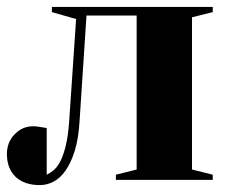

<svg xmlns="http://www.w3.org/2000/svg" viewBox="-30 -520 675 555"><path d="M190 -465 120 -485V-500H585V-485L525 -470V-30L585 -15V0H305V-15L365 -30V-475H220L200 -170Q197 -119 186 -84Q175 -49 159.5 -27Q144 -5 125 5Q106 15 85 15Q40 15 15 -9Q-10 -33 -10 -75Q-10 -109 12.5 -132Q35 -155 65 -155Q73 -155 79.5 -154Q86 -153 92 -152Q98 -151 105 -150V-15Q114 -19 124.5 -27.5Q135 -36 144 -53Q153 -70 160 -98.5Q167 -127 170 -170Z"/></svg>

Font: Yeseva One
Style: Regular
Weight: 400
Designer: Jovanny Lemonad
Foundry: Jovanny Lemonad
Version: Version 2.001; ttfautohint (v0.91) -l 8 -r 50 -G 200 -x 0 -w